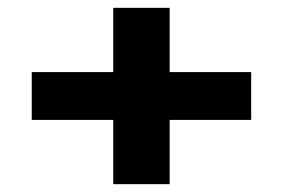

<svg xmlns="http://www.w3.org/2000/svg" viewBox="-20 -550 722 490"><path d="M269 -80V-244H61V-366H269V-530H413V-366H621V-244H413V-80Z"/></svg>

Font: Georama ExtraExtended SemiBold
Style: Regular
Weight: 600
Width: 8
Designer: Jean-Baptiste Levee
Foundry: Production Type
Version: Version 1.000